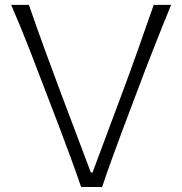

<svg xmlns="http://www.w3.org/2000/svg" viewBox="-20 -752 733 772"><path d="M306.2 0H390.6Q409.2 -56.2 431.6 -117.4Q454.1 -178.7 473.6 -231.4L561 -462.9Q576.2 -502.4 594.2 -548.3Q612.3 -594.2 631.1 -641.6Q649.9 -689 668 -732.4H598.1Q568.4 -647.5 535.9 -555.4Q503.4 -463.4 471.7 -378.9L352.1 -58.6H345.2L225.1 -377Q193.8 -460 159.4 -554.4Q125 -648.9 96.2 -732.4H24.9Q43.9 -688.5 63.5 -640.9Q83 -593.3 101.1 -547.1Q119.1 -501 133.8 -461.9L221.7 -232.4Q241.7 -179.7 264.6 -117.4Q287.6 -55.2 306.2 0Z"/></svg>

Font: Pinar FD VF
Style: Regular
Weight: 300
Designer: Amin Abedi
Version: Version 2.000